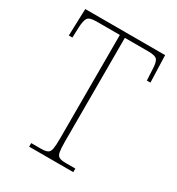

<svg xmlns="http://www.w3.org/2000/svg" viewBox="-171 -822 859 931"><g transform="rotate(30 258.0 -357.0)"><path d="M132 0V-20H186Q211 -20 223 -26Q235 -32 238.5 -51Q242 -70 242 -108V-689H112Q73 -689 63 -675Q53 -661 51 -620L49 -563H29L34 -714H481L486 -563H466L463 -620Q462 -661 452 -675Q442 -689 403 -689H270V-108Q270 -70 273.5 -51Q277 -32 289 -26Q301 -20 326 -20H379V0Z"/></g></svg>

Font: Noto Serif Khmer SemiCondensed Thin
Style: Regular
Weight: 250
Width: 4
Designer: Danh Hong and the Monotype Design Team
Foundry: Monotype Imaging Inc.
Version: Version 2.004